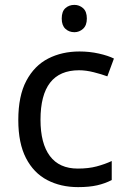

<svg xmlns="http://www.w3.org/2000/svg" viewBox="-20 -757 520 787"><path d="M300 10Q229 10 173.5 -19Q118 -48 86.5 -109Q55 -170 55 -265Q55 -364 88 -426Q121 -488 177.5 -517Q234 -546 306 -546Q347 -546 385 -537.5Q423 -529 447 -517L420 -444Q396 -453 364 -461Q332 -469 304 -469Q146 -469 146 -266Q146 -169 184.5 -117.5Q223 -66 299 -66Q343 -66 376.5 -75Q410 -84 438 -97V-19Q411 -5 378.5 2.5Q346 10 300 10ZM285 -737Q305 -737 320.5 -723.5Q336 -710 336 -681Q336 -653 320.5 -639Q305 -625 285 -625Q263 -625 248 -639Q233 -653 233 -681Q233 -710 248 -723.5Q263 -737 285 -737Z"/></svg>

Font: Noto Sans Tai Le
Style: Regular
Weight: 400
Designer: Monotype Design Team
Foundry: Monotype Imaging Inc.
Version: Version 2.002; ttfautohint (v1.8.4.7-5d5b)